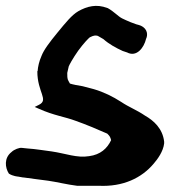

<svg xmlns="http://www.w3.org/2000/svg" viewBox="-90 -591 574 648"><path d="M-60 -5C-46 4 -29 5 -29 5L-12 8H-10C16 11 45 16 73 19C101 23 137 32 170 36H243C325 40 388 10 429 -39C442 -54 461 -80 464 -107V-113C459 -157 429 -184 399 -201C373 -219 344 -230 319 -247C291 -265 261 -280 227 -290L189 -300C175 -302 155 -306 146 -309C138 -324 137 -321 137 -345L142 -367C144 -372 155 -393 174 -420C193 -446 209 -462 213 -465C227 -472 232 -472 240 -470L259 -459C278 -442 302 -429 324 -419L339 -414C371 -397 396 -430 403 -460C409 -472 409 -493 386 -504C381 -506 378 -507 370 -509L351 -516C340 -521 329 -525 322 -529C308 -536 295 -552 273 -564H272C236 -578 204 -570 174 -553C152 -540 132 -515 104 -481C77 -448 58 -423 50 -402C42 -384 38 -366 37 -351H36V-350C36 -279 76 -254 41 -237L27 -230L41 -224C92 -201 129 -197 166 -183C200 -171 238 -155 272 -140C281 -131 282 -129 285 -118C272 -90 249 -69 211 -64C170 -57 132 -73 84 -80C59 -83 32 -88 2 -90L-17 -92C-24 -93 -42 -87 -51 -78C-77 -58 -73 -25 -60 -5Z"/></svg>

Font: Stray Cat
Style: ExBlkCn
Weight: 1000
Version: Version 1.0